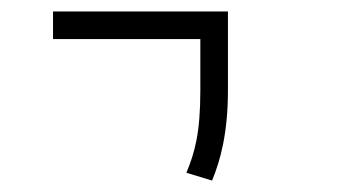

<svg xmlns="http://www.w3.org/2000/svg" viewBox="-20 -606 626 336"><path d="M351.1 -290C365.7 -325.2 378.9 -373 378.9 -448.2V-585.9H72.8V-537.6H330.6V-448.2C330.6 -373 320.8 -338.9 306.2 -303.7Z"/></svg>

Font: Cascadia Mono PL ExtraLight
Style: Regular
Weight: 200
Monospace: yes
Designer: Aaron Bell
Foundry: Saja Typeworks
Version: Version 2404.023